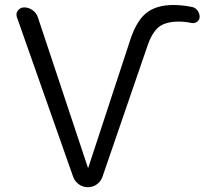

<svg xmlns="http://www.w3.org/2000/svg" viewBox="-20 -783 860 780"><path d="M48.8 -712.9Q46.9 -717.8 46.9 -723.6Q46.9 -732.4 52.7 -740.2Q62.5 -752.9 78.1 -752.9Q96.7 -752.9 112.3 -741.7Q127.9 -730.5 133.8 -712.9L336.9 -102.5Q336.9 -101.6 337.9 -101.6Q338.9 -101.6 338.9 -102.5L508.8 -620.1Q534.2 -698.2 574.7 -730.5Q615.2 -762.7 684.6 -762.7Q719.7 -762.7 758.8 -754.9Q772.5 -752.9 781.7 -741.2Q791 -729.5 791 -714.8Q791 -702.1 781.2 -694.8Q771.5 -687.5 758.8 -689.5Q731.4 -695.3 707 -695.3Q654.3 -695.3 626.5 -674.3Q598.6 -653.3 579.1 -596.7L396.5 -65.4Q389.6 -45.9 373.5 -34.2Q357.4 -22.5 336.9 -22.5Q316.4 -22.5 300.3 -34.2Q284.2 -45.9 277.3 -64.5Z"/></svg>

Font: Gen Jyuu Gothic Normal
Style: Regular
Weight: 300
Designer: [Source Han Sans]
Ryoko NISHIZUKA  (kana & ideographs); Paul D. Hunt (Latin, Greek & Cyrillic); Wenlong ZHANG  (bopomofo
Version: Version 1.002.20150607